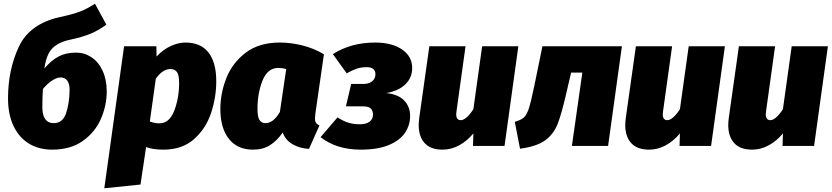

<svg xmlns="http://www.w3.org/2000/svg" viewBox="-20 -782 4461 1029"><path d="M552 -292Q552 -218 521.5 -146.5Q491 -75 425 -27.5Q359 20 259 20Q188 20 135 -12.5Q82 -45 52.5 -107Q23 -169 23 -255Q23 -407 80.5 -530.5Q138 -654 299 -690Q373 -706 410 -720.5Q447 -735 489 -762L550 -650Q508 -619 464.5 -601Q421 -583 355 -569Q293 -556 260.5 -523Q228 -490 218 -415Q254 -458 293.5 -479Q333 -500 388 -500Q433 -500 470.5 -475Q508 -450 530 -402.5Q552 -355 552 -292ZM353 -300Q353 -334 340 -350.5Q327 -367 305 -367Q284 -367 258 -349.5Q232 -332 210 -305Q207 -263 207 -205Q207 -165 222.5 -143.5Q238 -122 268 -122Q316 -122 334 -175Q352 -228 353 -300Z M645 -534H818L819 -479Q856 -518 896.5 -536Q937 -554 973 -554Q1056 -554 1097.5 -500.5Q1139 -447 1139 -347Q1139 -260 1111 -176Q1083 -92 1019.5 -36Q956 20 856 20Q798 20 763 6L733 207L539 227ZM940 -338Q940 -381 928 -396.5Q916 -412 894 -412Q851 -412 815 -360L783 -131Q809 -121 834 -121Q888 -121 914 -189Q940 -257 940 -338Z M1716 -491 1670 -172Q1668 -152 1668 -147Q1668 -133 1673 -124.5Q1678 -116 1692 -110L1636 16Q1586 13 1548 -9Q1510 -31 1495 -72Q1466 -29 1428 -4.5Q1390 20 1336 20Q1252 20 1206.5 -38Q1161 -96 1161 -197Q1161 -283 1193.5 -364.5Q1226 -446 1297.5 -500Q1369 -554 1480 -554Q1539 -554 1601 -538.5Q1663 -523 1716 -491ZM1360 -198Q1360 -153 1371.5 -137.5Q1383 -122 1403 -122Q1445 -122 1480 -182L1514 -412Q1492 -418 1472 -418Q1414 -418 1387 -350.5Q1360 -283 1360 -198Z M2189 -417Q2189 -366 2153 -330.5Q2117 -295 2050 -283Q2113 -277 2145.5 -244Q2178 -211 2178 -160Q2178 -112 2151 -71Q2124 -30 2064.5 -5Q2005 20 1914 20Q1783 20 1698 -47L1789 -153Q1821 -132 1848.5 -124Q1876 -116 1908 -116Q1943 -116 1961 -130Q1979 -144 1979 -168Q1979 -188 1967.5 -200Q1956 -212 1924 -212H1834L1862 -332H1927Q1956 -332 1974 -346Q1992 -360 1992 -384Q1992 -422 1945 -422Q1916 -422 1892 -414Q1868 -406 1838 -389L1764 -492Q1861 -554 1991 -554Q2080 -554 2134.5 -517Q2189 -480 2189 -417Z M2224 -112Q2224 -130 2227 -151L2281 -534H2475L2427 -189Q2425 -175 2425 -170Q2425 -138 2450 -138Q2464 -138 2482 -154Q2500 -170 2517 -197L2564 -534H2758L2684 0H2515L2517 -67Q2483 -26 2440.5 -3Q2398 20 2352 20Q2288 20 2256 -15Q2224 -50 2224 -112Z M3239 0H3045L3101 -393H3041L3026 -330L3019 -299Q2991 -176 2969.5 -120Q2948 -64 2902.5 -30.5Q2857 3 2767 15L2739 -129Q2773 -139 2788 -152.5Q2803 -166 2814.5 -201.5Q2826 -237 2844 -324L2887 -534H3313Z M3331 -112Q3331 -130 3334 -151L3388 -534H3582L3534 -189Q3532 -175 3532 -170Q3532 -138 3557 -138Q3571 -138 3589 -154Q3607 -170 3624 -197L3671 -534H3865L3791 0H3622L3624 -67Q3590 -26 3547.5 -3Q3505 20 3459 20Q3395 20 3363 -15Q3331 -50 3331 -112Z M3883 -112Q3883 -130 3886 -151L3940 -534H4134L4086 -189Q4084 -175 4084 -170Q4084 -138 4109 -138Q4123 -138 4141 -154Q4159 -170 4176 -197L4223 -534H4417L4343 0H4174L4176 -67Q4142 -26 4099.5 -3Q4057 20 4011 20Q3947 20 3915 -15Q3883 -50 3883 -112Z"/></svg>

Font: FiraGO Heavy
Style: Italic
Weight: 900
Italic angle: -8°
Designer: bBox Type GmbH
Foundry: bBox Type GmbH
Version: Version 1.001